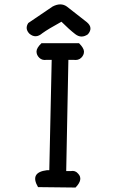

<svg xmlns="http://www.w3.org/2000/svg" viewBox="-20 -842 540 865"><path d="M216.8 -812.5Q253.9 -832 281.2 -812.5L371.1 -742.2Q401.4 -716.8 376 -687.5Q346.7 -667 319.3 -688Q292 -709 256.8 -744.1Q196.3 -710.9 170.9 -692.4Q140.6 -666 112.3 -690.4Q90.8 -712.9 107.4 -738.3ZM167 -647.5H335.9Q358.4 -625 358.4 -609.4Q358.4 -593.8 345.7 -581.5Q333 -569.3 311.5 -572.3H288.1L278.3 -71.3H298.8Q319.3 -75.2 332 -59.6Q356.4 -34.2 320.3 2.9L151.4 1Q112.3 -65.4 191.4 -75.2H202.1L212.9 -572.3H189.5Q169.9 -569.3 157.2 -581.5Q144.5 -593.8 144.5 -609.9Q144.5 -626 167 -647.5Z"/></svg>

Font: NaikaiFont
Style: Regular
Weight: 400
Version: Version 1.67